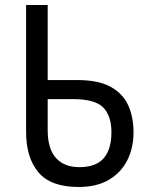

<svg xmlns="http://www.w3.org/2000/svg" viewBox="-20 -734 603 765"><path d="M293 11Q182 11 133 -47.5Q84 -106 84 -208V-714H170V-415H289Q372 -415 421 -388Q470 -361 491 -314Q512 -267 512 -207Q512 -145 487.5 -96Q463 -47 414.5 -18Q366 11 293 11ZM296 -68Q363 -68 393.5 -104Q424 -140 424 -207Q424 -272 391.5 -305.5Q359 -339 272 -339H170V-216Q170 -141 203 -104.5Q236 -68 296 -68Z"/></svg>

Font: Noto Sans Mono SemiCondensed
Style: Regular
Weight: 400
Width: 4
Designer: Monotype Design Team
Foundry: Monotype Imaging Inc.
Version: Version 2.014